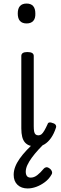

<svg xmlns="http://www.w3.org/2000/svg" viewBox="-20 -808 344 1081"><path d="M183 17Q163 17 147 11.5Q131 6 120.5 -6Q110 -18 105 -37.5Q100 -57 100 -85V-493Q100 -504 108.5 -509.5Q117 -515 134 -515Q152 -515 161 -509.5Q170 -504 170 -493V-98Q170 -80 172 -68.5Q174 -57 180 -51.5Q186 -46 196 -46Q206 -46 213.5 -52Q221 -58 229.5 -72.5Q238 -87 248 -109Q250 -117 258 -118.5Q266 -120 277 -115Q289 -112 293.5 -104.5Q298 -97 295 -89Q284 -55 267.5 -31.5Q251 -8 230.5 4.5Q210 17 183 17ZM130 -676Q105 -676 92.5 -690Q80 -704 80 -732Q80 -760 92.5 -774Q105 -788 130 -788Q154 -788 166.5 -774Q179 -760 179 -732Q180 -704 167 -690Q154 -676 130 -676ZM136 253Q100 253 78.5 232.5Q57 212 57 176Q57 154 65.5 131.5Q74 109 90.5 85.5Q107 62 131.5 36Q156 10 190 -20L240 -17V-11Q217 12 196 35Q175 58 159 80Q143 102 134 121.5Q125 141 125 159Q125 174 131.5 183Q138 192 153 192Q172 192 190 178Q208 164 226 142Q231 136 239 134Q247 132 257 139Q267 145 271.5 155.5Q276 166 270 175Q256 200 232.5 217.5Q209 235 184 244Q159 253 136 253Z"/></svg>

Font: Playwrite FR Moderne Light
Style: Regular
Weight: 300
Version: Version 1.002